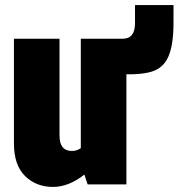

<svg xmlns="http://www.w3.org/2000/svg" viewBox="-20 -728 705 758"><path d="M313 -39Q285 -16 253 -3Q221 10 189 10Q123 10 79 -33Q35 -76 35 -162V-575H215V-193Q215 -132 264 -132Q283 -132 299 -143V-575H479V0H326ZM449 -436 389 -575H464Q513 -575 513 -636V-708H665V-639Q665 -550 644.5 -504Q624 -458 576.5 -444.5Q529 -431 449 -436Z"/></svg>

Font: Protest Strike
Style: Regular
Weight: 400
Designer: Octavio Pardo
Foundry: Ashler Design
Version: Version 2.005; ttfautohint (v1.8.4.7-5d5b)